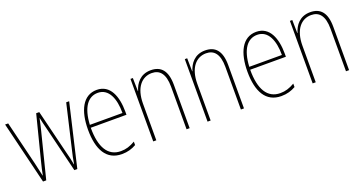

<svg xmlns="http://www.w3.org/2000/svg" viewBox="-35 -1024 2864 1521"><g transform="rotate(-20 1397.0 -263.5)"><path d="M309 -389 404 0H429L552 -527H527L440 -153C430 -110 426 -95 418 -45H416C410 -79 402 -116 391 -156L300 -527H274L181 -161C169 -117 160 -73 155 -46H153C146 -80 139 -111 128 -157L38 -527H12L140 0H167L265 -389C273 -421 280 -451 286 -482H287C294 -451 300 -422 309 -389Z M787 -537C670 -537 615 -423 615 -263C615 -97 672 10 803 10C851 10 889 -2 924 -22V-51C881 -26 846 -15 803 -15C695 -15 640 -106 641 -271H942V-298C942 -424 901 -537 787 -537ZM787 -512C878 -512 918 -417 917 -295H642C650 -440 704 -512 787 -512Z M1242 -537C1153 -537 1110 -475 1093 -416H1091L1089 -527H1069V0H1095V-308C1095 -445 1159 -513 1242 -513C1309 -513 1350 -468 1350 -359V0H1376V-366C1376 -485 1328 -537 1242 -537Z M1700 -537C1611 -537 1568 -475 1551 -416H1549L1547 -527H1527V0H1553V-308C1553 -445 1617 -513 1700 -513C1767 -513 1808 -468 1808 -359V0H1834V-366C1834 -485 1786 -537 1700 -537Z M2131 -537C2014 -537 1959 -423 1959 -263C1959 -97 2016 10 2147 10C2195 10 2233 -2 2268 -22V-51C2225 -26 2190 -15 2147 -15C2039 -15 1984 -106 1985 -271H2286V-298C2286 -424 2245 -537 2131 -537ZM2131 -512C2222 -512 2262 -417 2261 -295H1986C1994 -440 2048 -512 2131 -512Z M2586 -537C2497 -537 2454 -475 2437 -416H2435L2433 -527H2413V0H2439V-308C2439 -445 2503 -513 2586 -513C2653 -513 2694 -468 2694 -359V0H2720V-366C2720 -485 2672 -537 2586 -537Z"/></g></svg>

Font: Noto Sans Thai Cond Thin
Style: Regular
Weight: 100
Width: 3
Designer: Monotype Design Team
Foundry: Monotype Imaging Inc.
Version: Version 2.002